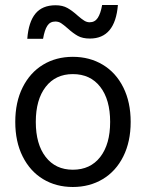

<svg xmlns="http://www.w3.org/2000/svg" viewBox="-20 -737 583 767"><path d="M451 -717Q440 -583 339 -583Q310 -583 291 -593.5Q272 -604 250 -624Q234 -638 224 -644.5Q214 -651 201 -651Q180 -651 169 -634Q158 -617 152 -582H89Q94 -649 121.5 -682.5Q149 -716 202 -716Q230 -716 249.5 -705Q269 -694 291 -674Q306 -661 316.5 -654.5Q327 -648 338 -648Q359 -648 370.5 -665.5Q382 -683 388 -717ZM502 -250Q502 -171 472.5 -112Q443 -53 390.5 -21.5Q338 10 271 10Q204 10 152 -21.5Q100 -53 70.5 -112Q41 -171 41 -250Q41 -329 70.5 -388Q100 -447 152 -478.5Q204 -510 271 -510Q338 -510 390.5 -478.5Q443 -447 472.5 -388Q502 -329 502 -250ZM123 -250Q123 -161 162.5 -110Q202 -59 271 -59Q341 -59 380.5 -110Q420 -161 420 -250Q420 -339 380.5 -390Q341 -441 271 -441Q202 -441 162.5 -390Q123 -339 123 -250Z"/></svg>

Font: CBA Beacon Sans
Style: Regular
Weight: 400
Designer: Wei Huang
Foundry: Wei Huang
Version: Version 1.002